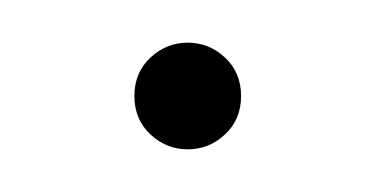

<svg xmlns="http://www.w3.org/2000/svg" viewBox="-20 -350 176 90"><path d="M85.5 -287Q78 -280 68 -280Q58 -280 50.5 -287Q43 -294 43 -305Q43 -316 50.5 -323Q58 -330 68 -330Q78 -330 85.5 -323Q93 -316 93 -305Q93 -294 85.5 -287Z"/></svg>

Font: Nacelle Thin
Style: Regular
Weight: 100
Designer: Sora Sagano
Foundry: Sora Sagano
Version: Version 1.000;FEAKit 1.0